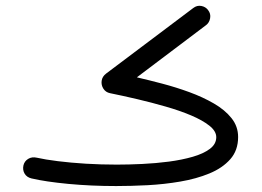

<svg xmlns="http://www.w3.org/2000/svg" viewBox="-20 -602 890 652"><path d="M444.8 -339.4Q484.9 -330.1 531.2 -317.9Q577.6 -305.7 623 -289.1Q668.5 -272.5 706.1 -250.7Q743.7 -229 766.1 -200.9Q788.6 -172.9 788.6 -136.7Q788.6 -91.3 762 -61.3Q735.4 -31.2 690.9 -12.9Q646.5 5.4 592 14.6Q537.6 23.9 481.2 26.9Q424.8 29.8 374.5 29.8Q289.6 29.8 212.2 22.5Q134.8 15.1 86.9 3.9Q70.8 0 63.5 -12.5Q56.2 -24.9 59.6 -40.5Q63 -54.7 75.7 -62.5Q88.4 -70.3 105.5 -66.4Q133.3 -60.1 176.5 -54.7Q219.7 -49.3 271.5 -46.1Q323.2 -43 376.5 -43Q417 -43 463.1 -45.2Q509.3 -47.4 553.7 -53.2Q598.1 -59.1 634.5 -69.6Q670.9 -80.1 692.6 -96.4Q714.4 -112.8 714.4 -136.2Q714.4 -156.7 690.9 -175.3Q667.5 -193.8 628.7 -210.2Q589.8 -226.6 542.2 -240.2Q494.6 -253.9 445.6 -265.4Q396.5 -276.9 353.5 -285.6Q338.9 -288.6 331.1 -300.8Q323.2 -313 325.2 -327.6Q327.1 -342.3 340.8 -352.5L636.2 -574.7Q648.9 -584.5 663.6 -581.8Q678.2 -579.1 686.5 -567.9Q696.3 -555.7 693.6 -540.3Q690.9 -524.9 679.7 -516.6Z"/></svg>

Font: Mikhak-DS1-FD Regular
Style: Regular
Weight: 400
Designer: Amin Abedi
Version: Version 3.2